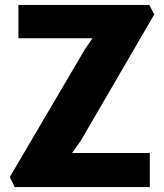

<svg xmlns="http://www.w3.org/2000/svg" viewBox="-20 -763 667 783"><path d="M40 0 20 -41 325 -560 357 -607H55V-743H589L609 -704L310 -190L274 -139H591V0Z"/></svg>

Font: Merriweather Sans Black
Style: Regular
Weight: 900
Designer: Eben Sorkin
Foundry: Eben Sorkin
Version: Version 1.008; ttfautohint (v1.7.19-72a1) -l 8 -r 50 -G 200 